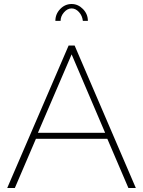

<svg xmlns="http://www.w3.org/2000/svg" viewBox="-20 -937 715 957"><path d="M282 -833H256Q256 -867 280 -892Q304 -917 337 -917Q369 -917 393.5 -892Q418 -867 418 -833H393Q390 -859 373.5 -877Q357 -895 337 -895Q316 -895 299 -875.5Q282 -856 282 -833ZM322 -710H352L657 0H620L515 -245H159L54 0H16ZM504 -275 337 -666 169 -275Z"/></svg>

Font: Raleway-v4020 ExtraLight
Style: Regular
Weight: 275
Designer: Matt McInerney, Pablo Impallari, Rodrigo Fuenzalida
Foundry: Matt McInerney, Pablo Impallari, Rodrigo Fuenzalida
Version: Version 4.020;PS 004.020;hotconv 1.0.88;makeotf.lib2.5.64775